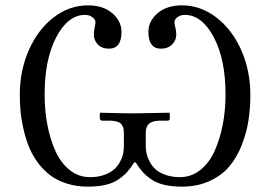

<svg xmlns="http://www.w3.org/2000/svg" viewBox="-20 -678 994 710"><path d="M438 -188Q438 -211.9 425.5 -221.9Q413.1 -231.9 383.8 -231.9H356.9Q354 -231.9 351.6 -234.4Q349.1 -236.8 349.1 -240.2V-258.8L351.1 -261.2Q438 -258.8 477.1 -258.8L606 -261.2L607.9 -258.8V-240.2Q607.9 -231.9 600.1 -231.9H574.2Q544.4 -231.9 531.7 -220.9Q519 -210 519 -188V-136.2Q519 -122.1 522.5 -107.9Q525.9 -93.8 534.7 -77.9Q543.5 -62 557.1 -50.3Q570.8 -38.6 593.5 -30.8Q616.2 -22.9 645 -22.9Q687.5 -22.9 720.7 -49.3Q753.9 -75.7 773.7 -119.9Q793.5 -164.1 803.7 -217.3Q814 -270.5 814 -329.1Q814 -458.5 770.3 -540.8Q726.6 -623 663.1 -623Q648.4 -623 636.7 -614.7Q625 -606.4 625 -596.2Q625 -589.8 628.4 -576.4Q631.8 -563 631.8 -549.8Q631.8 -529.3 616.5 -513.7Q601.1 -498 575.2 -498Q528.8 -498 528.8 -560.1Q528.8 -599.6 562.5 -628.9Q596.2 -658.2 652.8 -658.2Q721.7 -658.2 780 -613.5Q838.4 -568.8 872.1 -492.7Q905.8 -416.5 905.8 -327.1Q905.8 -278.3 898.9 -233.2Q892.1 -188 874.3 -142.3Q856.4 -96.7 828.6 -63.2Q800.8 -29.8 755.6 -8.8Q710.4 12.2 652.8 12.2Q615.7 12.2 587.6 5.6Q559.6 -1 539.8 -14.6Q520 -28.3 507.6 -42.2Q495.1 -56.2 481.9 -77.1H476.1Q462.9 -56.2 450.4 -42.2Q438 -28.3 418.2 -14.6Q398.4 -1 370.4 5.6Q342.3 12.2 305.2 12.2Q263.7 12.2 228.3 1.2Q192.9 -9.8 167.5 -28.6Q142.1 -47.4 122.1 -73.7Q102.1 -100.1 89.4 -129.6Q76.7 -159.2 68.4 -193.6Q60.1 -228 56.6 -260.5Q53.2 -293 53.2 -327.1Q53.2 -416.5 86.7 -492.7Q120.1 -568.8 178.2 -613.5Q236.3 -658.2 305.2 -658.2Q361.8 -658.2 395.5 -628.9Q429.2 -599.6 429.2 -560.1Q429.2 -498 382.8 -498Q356.9 -498 342 -513.4Q327.1 -528.8 327.1 -549.8Q327.1 -563 330.1 -576.4Q333 -589.8 333 -596.2Q333 -606.4 321.3 -614.7Q309.6 -623 294.9 -623Q231.4 -623 188.2 -540.8Q145 -458.5 145 -329.1Q145 -270.5 155 -217.3Q165 -164.1 184.8 -119.9Q204.6 -75.7 237.5 -49.3Q270.5 -22.9 313 -22.9Q341.8 -22.9 364.3 -30.8Q386.7 -38.6 400.4 -50.3Q414.1 -62 422.9 -77.9Q431.6 -93.8 434.8 -107.9Q438 -122.1 438 -136.2Z"/></svg>

Font: Common Serif SemiBold
Style: Regular
Weight: 600
Designer: Philipp H. Poll, Khaled Hosny
Foundry: Stefan Peev, Context Ltd.
Version: Version 1.026